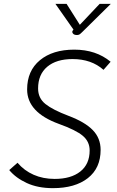

<svg xmlns="http://www.w3.org/2000/svg" viewBox="-20 -968 608 998"><path d="M28 -84 71 -122Q106 -81 155 -59.5Q204 -38 264 -38Q349 -38 397.5 -76.5Q446 -115 446 -186Q446 -232 410.5 -262Q375 -292 286 -324Q121 -384 121 -503Q121 -600 187.5 -655Q254 -710 366 -710Q479 -710 555 -647L518 -605Q455 -661 357 -661Q273 -661 225.5 -621Q178 -581 178 -508Q178 -458 216 -427.5Q254 -397 336 -366Q421 -334 462 -292Q503 -250 503 -189Q503 -94 436.5 -42Q370 10 255 10Q177 10 119.5 -16.5Q62 -43 28 -84ZM358 -809 362 -814 268 -948H326L395 -839L498 -948H556L408 -802Q398 -792 393 -789Q388 -786 380 -786Q365 -786 359 -794Q353 -802 358 -809Z"/></svg>

Font: Niramit ExtraLight
Style: Italic
Weight: 200
Italic angle: -10°
Designer: Katatrad Aksorn Co.,Ltd.
Foundry: Cadson Demak Co.,Ltd.
Version: Version 1.000; ttfautohint (v1.6)